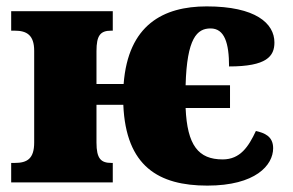

<svg xmlns="http://www.w3.org/2000/svg" viewBox="-20 -571 918 601"><path d="M629 10C780 10 835 -54 835 -107C835 -145 807 -155 781 -161C758 -112 732 -72 677 -72C601 -72 566 -116 561 -233H700V-304H561C565 -452 597 -482 639 -482C683 -482 697 -436 697 -363C815 -363 839 -395 839 -438C839 -498 780 -551 627 -551C491 -551 381 -493 367 -308H282V-411C282 -460 294 -475 328 -475H333V-536H15V-475H26C64 -475 87 -461 87 -412V-125C87 -74 65 -61 26 -61H15V0H333V-61H329C296 -61 282 -74 282 -125V-243H366C374 -50 477 10 629 10Z"/></svg>

Font: UArctic Serif Black
Style: Regular
Weight: 900
Designer: Customization by Puisto advertising & original work Monotype Design Team
Foundry: Monotype Imaging Inc.
Version: Version 2.004